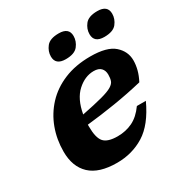

<svg xmlns="http://www.w3.org/2000/svg" viewBox="-169 -846 946 990"><g transform="rotate(-30 304.0 -351.5)"><path d="M533 -190Q480.5 -76.5 408.2 -31.8Q336 13 245.5 13Q139 13 86.8 -36Q34.5 -85 34.5 -175Q34.5 -247 58.2 -311.2Q82 -375.5 128.2 -425.2Q174.5 -475 242.5 -503.2Q310.5 -531.5 398.5 -531.5Q497.5 -531.5 539.8 -494Q582 -456.5 582 -403Q582 -377 574.8 -348.5Q567.5 -320 551.5 -289.5Q468.5 -269.5 381.2 -255.5Q294 -241.5 212.5 -233Q212.5 -227.5 212.5 -221.5Q212.5 -154.5 235 -129.2Q257.5 -104 316.5 -104Q365 -104 405.5 -123.5Q446 -143 479.5 -190ZM376 -457.5Q324 -457.5 278.5 -416.2Q233 -375 218 -290.5Q296 -306 339.8 -317.8Q383.5 -329.5 403.2 -341.5Q423 -353.5 428 -368.2Q433 -383 433 -404Q433 -428.5 419 -443Q405 -457.5 376 -457.5ZM283.5 -582Q223 -582 223 -632.5Q223 -663.5 243.8 -689.8Q264.5 -716 317.5 -716Q377.5 -716 377.5 -666Q377.5 -635 356.8 -608.5Q336 -582 283.5 -582ZM513 -582Q453 -582 453 -632.5Q453 -663.5 473.8 -689.8Q494.5 -716 547 -716Q607.5 -716 607.5 -666Q607.5 -635 586.8 -608.5Q566 -582 513 -582Z"/></g></svg>

Font: Newsreader 6pt
Style: Bold Italic
Weight: 700
Italic angle: -17°
Designer: Hugues Gentile
Foundry: Production Type
Version: Version 1.003; ttfautohint (v1.8.3)